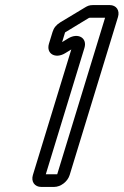

<svg xmlns="http://www.w3.org/2000/svg" viewBox="-20 -712 487 757"><path d="M160.6 -25 312.9 -523C324.8 -562 288.5 -584 249.5 -561L224.9 -546L236.5 -584C236.9 -585 237.9 -585 237.9 -585L330 -641C332.3 -642 334.3 -642 334.3 -642H394.3L205.6 -25ZM254.7 -22 445.2 -645C453.1 -671 438.6 -692 412.6 -692H346.6C331.6 -692 324.3 -688 315.8 -683L217.8 -624C201.7 -614 192 -602 187.2 -586L173.1 -540C160.9 -500 198.4 -479 236.5 -502L261.1 -517L109.7 -22C101.8 4 116.4 25 142.4 25H193.4C219.4 25 246.8 4 254.7 -22Z"/></svg>

Font: DIN Rundschrift
Style: EngKontKu
Weight: 400
Width: 3
Version: Version 1.027